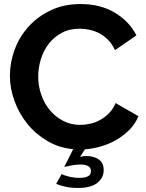

<svg xmlns="http://www.w3.org/2000/svg" viewBox="-20 -734 724 950"><path d="M285 127Q297 134 322 140Q347 146 374 146Q400 146 415 138.5Q430 131 430 113Q430 95 415.5 87.5Q401 80 378 80Q357 80 333.5 84.5Q310 89 298 92L342 4Q273 -2 215 -36Q157 -70 116 -120.5Q75 -171 52 -233.5Q29 -296 29 -360Q29 -425 52.5 -488.5Q76 -552 121 -602Q166 -652 231 -683Q296 -714 379 -714Q477 -714 548.5 -671Q620 -628 655 -559L549 -486Q535 -516 515 -536.5Q495 -557 472 -569Q449 -581 424 -586.5Q399 -592 375 -592Q323 -592 284.5 -571Q246 -550 220.5 -516.5Q195 -483 182 -440.5Q169 -398 169 -356Q169 -309 184 -265.5Q199 -222 226.5 -189Q254 -156 292.5 -136Q331 -116 377 -116Q401 -116 427 -122Q453 -128 476.5 -141Q500 -154 520 -174.5Q540 -195 552 -224L665 -159Q650 -122 621.5 -93Q593 -64 557.5 -43Q522 -22 481 -10Q440 2 400 5L376 42Q383 40 391.5 39Q400 38 408 38Q443 38 468 54.5Q493 71 493 108Q493 146 461.5 171Q430 196 365 196Q332 196 305 190Q278 184 258 176Z"/></svg>

Font: PTCRaleway
Style: Bold
Weight: 700
Designer: Matt McInerney, Pablo Impallari, Rodrigo Fuenzalida
Foundry: Matt McInerney, Pablo Impallari, Rodrigo Fuenzalida
Version: Version 3.000g; ttfautohint (v1.5) -l 8 -r 28 -G 28 -x 14 -D